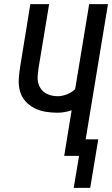

<svg xmlns="http://www.w3.org/2000/svg" viewBox="-20 -755 543 930"><path d="M337 155 363 0H291L327 -221Q310 -215 292.5 -212Q275 -209 258 -209Q228 -209 199 -214Q170 -219 145 -232Q120 -245 101.5 -266.5Q83 -288 76 -316Q69 -344 71 -374Q73 -404 78 -434L127 -735H218L166 -421Q164 -405 162.5 -388Q161 -371 164.5 -355.5Q168 -340 176.5 -327Q185 -314 198 -305.5Q211 -297 226.5 -293Q242 -289 259 -289Q281 -289 304 -298Q327 -307 344 -323L412 -735H503L395 -80H456L417 155Z"/></svg>

Font: Iosevka Term Curly Medium
Style: Italic
Weight: 500
Italic angle: -9°
Designer: Belleve Invis
Foundry: Belleve Invis
Version: Version 32.3.0